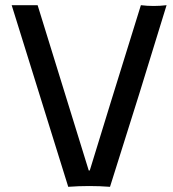

<svg xmlns="http://www.w3.org/2000/svg" viewBox="-20 -720 667 740"><path d="M243 0Q120 -394 25 -700H125Q161 -583 322 -63H326Q391 -276 523 -700Q572 -694 622 -700Q520 -365 404 0Q324 -6 243 0Z"/></svg>

Font: Rilu
Style: Bold
Weight: 500
Designer: Alí Sinisterra
Foundry: Alí Sinisterra
Version: ""